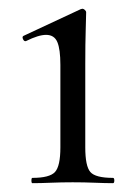

<svg xmlns="http://www.w3.org/2000/svg" viewBox="-20 -415 313 435"><path d="M53.4 0Q51.2 0 51.2 -6Q51.2 -12 53.4 -12Q92.4 -12 104.6 -25.3Q116.8 -38.6 116.8 -81V-268Q116.8 -303.4 109.9 -319.7Q103 -336 84.4 -336Q75.8 -336 64.7 -332.6Q53.6 -329.2 38.6 -321.8Q34.6 -320.8 32.1 -326.4Q29.6 -332 33.4 -333.8L162.8 -394.2Q165.6 -395.2 166.6 -395.2Q169.2 -395.2 172.2 -392.6Q175.2 -390 175.2 -386.8Q175.2 -378.8 174.2 -348Q173.2 -317.2 173.2 -269.2V-81Q173.2 -38.6 184.7 -25.3Q196.2 -12 236 -12Q239 -12 239 -6Q239 0 236 0Q218.4 0 194.8 -1Q171.2 -2 144.6 -2Q119 -2 95.4 -1Q71.8 0 53.4 0Z"/></svg>

Font: Cormorant Infant Light
Style: Regular
Weight: 300
Designer: Christian Thalmann (Catharsis Fonts)
Foundry: Catharsis Fonts
Version: Version 4.001